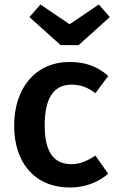

<svg xmlns="http://www.w3.org/2000/svg" viewBox="-20 -820 518 855"><path d="M290 -712 160 -800 111 -744 250 -619H330L469 -744L420 -800ZM290 -544C139 -544 43 -429 43 -260C43 -92 138 15 291 15C355 15 412 -5 462 -46L405 -127C362 -100 335 -89 298 -89C222 -89 179 -139 179 -262C179 -383 219 -443 298 -443C338 -443 369 -432 405 -405L462 -482C413 -525 359 -544 290 -544Z"/></svg>

Font: Fira Sans Medium
Style: Regular
Weight: 500
Designer: Carrois Corporate & Edenspiekermann AG
Foundry: Carrois Corporate GbR & Edenspiekermann AG
Version: Version 4.203